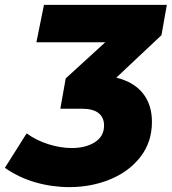

<svg xmlns="http://www.w3.org/2000/svg" viewBox="-113 -562 705 786"><path d="M548 -418 363 -244Q434 -227 471.5 -180.5Q509 -134 509 -63Q509 19 462.5 79.5Q416 140 338.5 172Q261 204 171 204Q100 204 32 184.5Q-36 165 -93 125L-4 -16Q36 13 85.5 28.5Q135 44 181 44Q238 44 275.5 20Q313 -4 313 -48Q313 -81 290.5 -99Q268 -117 221 -117H134L156 -241L318 -389H36L67 -542H570Z"/></svg>

Font: Montserrat Alternates ExtraBold
Style: Italic
Weight: 800
Italic angle: -11.3°
Designer: Julieta Ulanovsky
Foundry: Julieta Ulanovsky
Version: Version 7.200